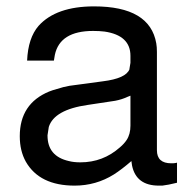

<svg xmlns="http://www.w3.org/2000/svg" viewBox="-20 -559 596 602"><path d="M535 -49V14Q507 21 489 23H488H478Q407 23 394 -40L392 -54Q362 -28 337 -12Q281 23 214 23Q104 23 61 -52Q42 -86 42 -132Q42 -234 134 -272L145 -276L179 -286L198 -290Q213 -292 239 -295.5Q265 -299 302 -304Q375 -313 386 -342V-343V-344L389 -362V-384Q389 -448 308 -460Q300 -461 291 -461.5Q282 -462 272 -462Q168 -462 152 -387L149 -369H65Q68 -440 101 -478Q156 -539 275 -539Q450 -539 470 -423Q471 -417 471.5 -410.5Q472 -404 472 -396V-88Q472 -47 517 -47H519Q527 -47 530 -48H531ZM389 -259 379 -255Q362 -247 341 -243L255 -230Q150 -215 133 -161L129 -135V-134Q129 -69 196 -54Q211 -50 232 -50Q303 -50 356 -97Q369 -108 377 -120Q389 -138 389 -165Z"/></svg>

Font: Ekushey Bangla
Style: Regular
Weight: 400
Designer: Al Mamun Sumon
Foundry: Al Mamun Sumon
Version: Version 1.0